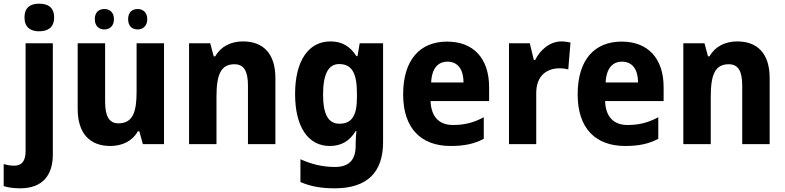

<svg xmlns="http://www.w3.org/2000/svg" viewBox="-70 -783 4267 1043"><path d="M63 -688C63 -634 96 -613 143 -613C190 -613 224 -634 224 -688C224 -743 191 -763 143 -763C95 -763 63 -743 63 -688ZM39 240C164 240 217 166 217 56V-548H69V38C69 97 44 117 8 117C-13 117 -30 114 -50 108V228C-26 236 9 240 39 240Z M445 -679C445 -641 468 -623 497 -623C526 -623 549 -642 549 -679C549 -716 526 -734 497 -734C468 -734 445 -717 445 -679ZM626 -679C626 -641 648 -623 678 -623C706 -623 730 -642 730 -679C730 -716 706 -734 678 -734C649 -734 626 -717 626 -679ZM821 -548H672V-285C672 -175 652 -113 573 -113C522 -113 501 -153 501 -232V-548H352V-191C352 -56 420 10 529 10C592 10 648 -15 679 -70H687L706 0H821Z M1250 -558C1185 -558 1130 -531 1099 -477H1091L1072 -548H957V0H1106V-257C1106 -377 1129 -434 1204 -434C1256 -434 1277 -395 1277 -318V0H1426V-359C1426 -494 1358 -558 1250 -558Z M1725 -558C1606 -558 1533 -453 1533 -272C1533 -94 1604 10 1721 10C1783 10 1829 -16 1862 -71H1866C1864 -50 1862 -21 1862 0V10C1862 88 1823 124 1750 124C1684 124 1624 110 1562 82V206C1618 230 1676 240 1748 240C1926 240 2011 152 2011 -11V-548H1884L1872 -478H1866C1832 -532 1787 -558 1725 -558ZM1772 -435C1841 -435 1869 -387 1869 -275V-253C1869 -152 1839 -111 1774 -111C1713 -111 1685 -162 1685 -270C1685 -380 1714 -435 1772 -435Z M2359 -557C2212 -557 2120 -459 2120 -270C2120 -85 2218 10 2378 10C2454 10 2507 -2 2558 -29V-146C2501 -116 2453 -104 2391 -104C2314 -104 2272 -150 2269 -234H2587V-309C2587 -467 2501 -557 2359 -557ZM2361 -448C2419 -448 2448 -403 2448 -335H2272C2276 -414 2311 -448 2361 -448Z M2980 -558C2916 -558 2864 -511 2837 -457H2830L2808 -548H2695V0H2843V-278C2843 -373 2902 -412 2970 -412C2987 -412 3006 -409 3017 -406L3029 -552C3015 -555 2995 -558 2980 -558Z M3307 -557C3160 -557 3068 -459 3068 -270C3068 -85 3166 10 3326 10C3402 10 3455 -2 3506 -29V-146C3449 -116 3401 -104 3339 -104C3262 -104 3220 -150 3217 -234H3535V-309C3535 -467 3449 -557 3307 -557ZM3309 -448C3367 -448 3396 -403 3396 -335H3220C3224 -414 3259 -448 3309 -448Z M3935 -558C3870 -558 3815 -531 3784 -477H3776L3757 -548H3642V0H3791V-257C3791 -377 3814 -434 3889 -434C3941 -434 3962 -395 3962 -318V0H4111V-359C4111 -494 4043 -558 3935 -558Z"/></svg>

Font: Noto Sans Armenian SemiCondensed Medium
Style: Regular
Weight: 500
Width: 4
Designer: Monotype Design Team
Foundry: Monotype Imaging Inc.
Version: Version 2.008